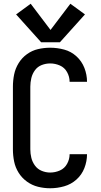

<svg xmlns="http://www.w3.org/2000/svg" viewBox="-20 -998 540 1026"><path d="M200 -772H300L434 -921L356 -978L250 -838L144 -978L66 -921ZM248 8Q286 8 323 -2.5Q360 -13 388.5 -38.5Q417 -64 431 -100Q445 -136 445 -174H352Q352 -147 338.5 -122.5Q325 -98 300 -87Q275 -76 248 -76Q225 -76 203 -85Q181 -94 167 -113Q153 -132 147.5 -154.5Q142 -177 142 -200V-535Q142 -558 147.5 -581Q153 -604 167 -623Q181 -642 203 -650.5Q225 -659 248 -659Q275 -659 300 -648Q325 -637 338.5 -612.5Q352 -588 352 -561H445Q445 -599 431 -635Q417 -671 388.5 -697Q360 -723 323 -733Q286 -743 248 -743Q215 -743 183 -735.5Q151 -728 124 -708.5Q97 -689 79.5 -660.5Q62 -632 55.5 -600Q49 -568 49 -535V-200Q49 -167 55.5 -135Q62 -103 79.5 -75Q97 -47 124 -27.5Q151 -8 183 0Q215 8 248 8Z"/></svg>

Font: Iosevka SS08 Medium
Style: Regular
Weight: 500
Monospace: yes
Designer: Belleve Invis
Foundry: Belleve Invis
Version: Version 3.4.3; ttfautohint (v1.8.3)